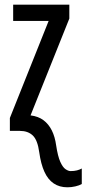

<svg xmlns="http://www.w3.org/2000/svg" viewBox="-20 -557 368 817"><path d="M267 240Q233 240 208.5 223.5Q184 207 169 174Q154 141 147 91Q140 39 119.5 19.5Q99 0 65 0H22V-55L187 -468H36V-537H275V-478L110 -66Q143 -62 165 -45.5Q187 -29 200.5 -2Q214 25 219 62Q226 108 236.5 131.5Q247 155 259 163Q271 171 280 171Q296 171 307.5 168Q319 165 328 160V226Q318 232 301 236Q284 240 267 240Z"/></svg>

Font: Noto Sans ExtraCondensed
Style: Regular
Weight: 400
Width: 2
Designer: Monotype Design Team
Foundry: Monotype Imaging Inc.
Version: Version 2.013